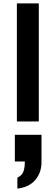

<svg xmlns="http://www.w3.org/2000/svg" viewBox="-20 -720 330 1138"><path d="M80 0V-700H210V0ZM83 398V333Q111 320 119 296Q127 272 127 246V237H68V79H226V246Q226 263 220.5 286Q215 309 200 332.5Q185 356 157 374Q129 392 83 398Z"/></svg>

Font: Panamera
Style: Bold
Weight: 700
Designer: Bastien Sozeau
Foundry: NBR — Bastien Sozeau
Version: Version 3.002; ttfautohint (v1.8.4.7-5d5b);gftools[0.9.33]